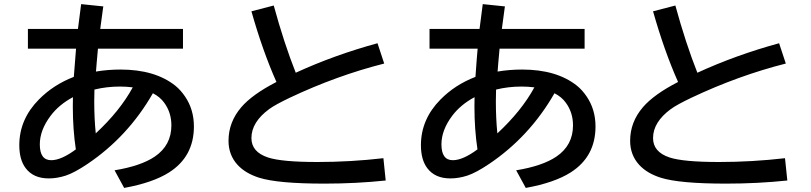

<svg xmlns="http://www.w3.org/2000/svg" viewBox="-20 -857 3960 937"><path d="M116.2 -715.8H360.4Q370.6 -800.3 376 -836.9L484.4 -825.7L482.9 -817.9L479.5 -792.5L475.1 -759.8L470.7 -727.1L469.2 -715.8H873V-619.6H458Q456.5 -603 451.7 -548.8L449.2 -517.6L448.2 -507.8Q506.8 -517.6 567.9 -517.6Q736.8 -517.6 835.9 -438.5Q861.8 -417.5 883.3 -385.7Q926.3 -322.3 926.3 -239.7Q926.3 -92.8 805.2 -15.6Q726.1 34.7 585.9 60.1L539.1 -25.9Q667.5 -46.9 735.4 -92.8Q816.4 -147.9 816.4 -245.1Q816.4 -308.1 781.2 -356Q760.7 -384.3 726.1 -401.9Q604.5 -189.9 407.2 -57.1Q343.8 -14.2 300.8 0Q258.3 13.7 217.8 13.7Q143.1 13.7 105.5 -36.1Q74.2 -77.1 74.2 -148.4Q74.2 -274.9 169.9 -371.6Q240.7 -443.4 340.3 -481.9L341.3 -495.1Q347.2 -579.1 351.1 -619.6H116.2ZM335.9 -382.8Q267.6 -346.2 226.6 -291.5Q174.3 -221.7 174.3 -152.3Q174.3 -75.2 230 -75.2Q278.8 -75.2 350.1 -127.9Q335.4 -226.1 335.4 -335.9Q335.4 -351.1 335.9 -382.8ZM440.9 -419.9Q439.9 -388.2 439.9 -362.3Q439.9 -279.3 447.3 -206.1Q565.4 -315.9 627.9 -430.7Q596.7 -434.6 565.4 -434.6Q500.5 -434.6 440.9 -419.9Z M1862.3 23.9Q1717.8 39.1 1563.5 39.1Q1335.9 39.1 1244.6 10.3Q1178.2 -10.7 1139.6 -52.2Q1095.2 -100.6 1095.2 -169.9Q1095.2 -261.2 1157.7 -334Q1210.9 -396 1329.1 -457Q1261.7 -608.4 1207 -801.8L1315.9 -830.1Q1366.7 -644.5 1423.3 -502Q1611.3 -588.4 1822.3 -646L1855 -546.9Q1623.5 -488.3 1395 -380.4Q1324.2 -346.7 1294.4 -325.2Q1207 -261.2 1207 -183.1Q1207 -115.2 1288.1 -88.4Q1355.5 -66.4 1529.3 -66.4Q1689.9 -66.4 1851.1 -85Z M2076.2 -715.8H2320.3Q2330.6 -800.3 2335.9 -836.9L2444.3 -825.7L2442.9 -817.9L2439.5 -792.5L2435.1 -759.8L2430.7 -727.1L2429.2 -715.8H2833V-619.6H2418Q2416.5 -603 2411.6 -548.8L2409.2 -517.6L2408.2 -507.8Q2466.8 -517.6 2527.8 -517.6Q2696.8 -517.6 2795.9 -438.5Q2821.8 -417.5 2843.3 -385.7Q2886.2 -322.3 2886.2 -239.7Q2886.2 -92.8 2765.1 -15.6Q2686 34.7 2545.9 60.1L2499 -25.9Q2627.4 -46.9 2695.3 -92.8Q2776.4 -147.9 2776.4 -245.1Q2776.4 -308.1 2741.2 -356Q2720.7 -384.3 2686 -401.9Q2564.5 -189.9 2367.2 -57.1Q2303.7 -14.2 2260.7 0Q2218.3 13.7 2177.7 13.7Q2103 13.7 2065.4 -36.1Q2034.2 -77.1 2034.2 -148.4Q2034.2 -274.9 2129.9 -371.6Q2200.7 -443.4 2300.3 -481.9L2301.3 -495.1Q2307.1 -579.1 2311 -619.6H2076.2ZM2295.9 -382.8Q2227.5 -346.2 2186.5 -291.5Q2134.3 -221.7 2134.3 -152.3Q2134.3 -75.2 2189.9 -75.2Q2238.8 -75.2 2310.1 -127.9Q2295.4 -226.1 2295.4 -335.9Q2295.4 -351.1 2295.9 -382.8ZM2400.9 -419.9Q2399.9 -388.2 2399.9 -362.3Q2399.9 -279.3 2407.2 -206.1Q2525.4 -315.9 2587.9 -430.7Q2556.6 -434.6 2525.4 -434.6Q2460.4 -434.6 2400.9 -419.9Z M3822.3 23.9Q3677.7 39.1 3523.4 39.1Q3295.9 39.1 3204.6 10.3Q3138.2 -10.7 3099.6 -52.2Q3055.2 -100.6 3055.2 -169.9Q3055.2 -261.2 3117.7 -334Q3170.9 -396 3289.1 -457Q3221.7 -608.4 3167 -801.8L3275.9 -830.1Q3326.7 -644.5 3383.3 -502Q3571.3 -588.4 3782.2 -646L3814.9 -546.9Q3583.5 -488.3 3355 -380.4Q3284.2 -346.7 3254.4 -325.2Q3167 -261.2 3167 -183.1Q3167 -115.2 3248 -88.4Q3315.4 -66.4 3489.3 -66.4Q3649.9 -66.4 3811 -85Z"/></svg>

Font: FORM UDPGothic
Style: Bold
Weight: 700
Foundry: Pronama LLC
Version: Version 1.051